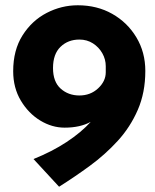

<svg xmlns="http://www.w3.org/2000/svg" viewBox="-20 -691 586 728"><path d="M225 -207Q177 -207 132.5 -234Q88 -261 59 -309.5Q30 -358 30 -421Q30 -501 65.5 -557Q101 -613 157 -642Q213 -671 275 -671Q348 -671 405.5 -638.5Q463 -606 497 -549.5Q531 -493 531 -422Q531 -340 502.5 -274.5Q474 -209 426.5 -157Q379 -105 321 -62.5Q263 -20 204 17L107 -88Q177 -116 232.5 -152.5Q288 -189 324 -229Q284 -207 225 -207ZM281 -329Q323 -329 352 -356Q381 -383 381 -417V-440Q381 -466 368 -489Q355 -512 332.5 -526.5Q310 -541 281 -541Q238 -541 209.5 -513.5Q181 -486 181 -433Q181 -381 210 -355Q239 -329 281 -329Z"/></svg>

Font: Reem Kufi
Style: Bold
Weight: 700
Designer: Khaled Hosny
Version: Version 1.001